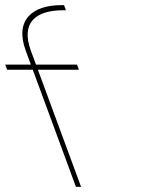

<svg xmlns="http://www.w3.org/2000/svg" viewBox="-205 -739 600 749"><path d="M34.8 -719H44.8L52.2 -699H42.2C-66.8 -699 -123.7 -650 -85.2 -543L-64.6 -487H85.4H95.4L102.8 -467H92.8H-57.2L107.6 -20L111.3 -10H91.3L87.6 -20L-77.2 -467H-167.2H-177.2L-184.6 -487H-174.6H-84.6L-105.2 -543C-147.4 -660 -80.2 -719 34.8 -719Z"/></svg>

Font: Nordica Plus
Style: NordicaClassicUltraLightOpObl
Weight: 300
Version: Version 1